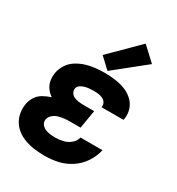

<svg xmlns="http://www.w3.org/2000/svg" viewBox="-186 -901 949 1028"><g transform="rotate(30 288.0 -387.5)"><path d="M245 8Q285 8 326 -1Q367 -10 404 -34.5Q441 -59 465 -95.5Q489 -132 498 -173H362Q357 -149 336.5 -132.5Q316 -116 292 -110.5Q268 -105 245 -105Q229 -105 213 -107Q197 -109 182.5 -115Q168 -121 158.5 -134Q149 -147 152 -164Q155 -180 169 -192.5Q183 -205 200 -210Q217 -215 234 -217Q251 -219 268 -219H336L355 -332H287Q272 -332 258 -334Q244 -336 231 -341.5Q218 -347 210.5 -358.5Q203 -370 205 -385Q207 -399 220 -407.5Q233 -416 247 -419.5Q261 -423 274.5 -424Q288 -425 302 -425Q316 -425 329.5 -423Q343 -421 355 -415.5Q367 -410 374 -398.5Q381 -387 379 -373V-370H514Q515 -374 516 -379Q521 -411 510.5 -440Q500 -469 477 -489Q454 -509 425.5 -519.5Q397 -530 365.5 -534Q334 -538 302 -538Q274 -538 245.5 -535Q217 -532 189 -523.5Q161 -515 135 -499Q109 -483 92.5 -457.5Q76 -432 71 -404Q67 -380 71 -356.5Q75 -333 88.5 -314.5Q102 -296 121 -283Q96 -275 73 -262Q50 -249 36 -227Q22 -205 18 -180Q12 -145 21.5 -111Q31 -77 54 -53Q77 -29 108.5 -15.5Q140 -2 174.5 3Q209 8 245 8ZM309 -554 497 -705 413 -783 244 -615Z"/></g></svg>

Font: Iosevka Sparkle XBdObl
Style: Regular
Weight: 800
Italic angle: -9°
Designer: Belleve Invis
Foundry: Belleve Invis
Version: Version 4.5.0; ttfautohint (v1.8.3)